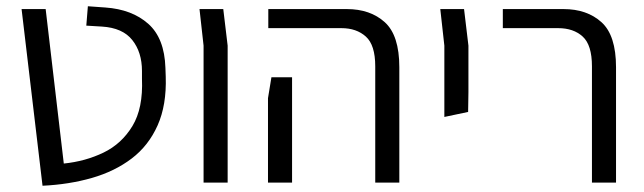

<svg xmlns="http://www.w3.org/2000/svg" viewBox="-20 -584 2060 614"><path d="M116 10 49 -555H126L184 -61Q253 -68 311 -96Q369 -124 403.5 -181Q438 -238 434 -332V-357Q434 -417 403 -456Q372 -495 306 -499L256 -502L261 -564L317 -560Q402 -554 454 -508Q506 -462 509 -367L510 -339Q513 -248 484 -183Q455 -118 401 -77Q347 -36 274 -15Q201 6 116 10Z M631 0V-438L618 -555H694L708 -438V0Z M1180 0V-372Q1180 -440 1150 -467Q1120 -494 1072 -494H838V-555H1089Q1164 -555 1210.5 -513Q1257 -471 1257 -369V0ZM837 0V-270L848 -337H914V0Z M1401 -210V-438L1388 -555H1464L1478 -438V-289L1477 -226Z M1873 0V-372Q1873 -440 1843.5 -467Q1814 -494 1765 -494H1588V-555H1782Q1857 -555 1903.5 -513Q1950 -471 1950 -369V0Z"/></svg>

Font: Assistant
Style: Regular
Weight: 400
Designer: Hebrew By Ben Nathan, Latin by Paul Hunt
Version: Version 3.000